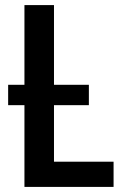

<svg xmlns="http://www.w3.org/2000/svg" viewBox="-20 -734 505 754"><path d="M426 -99V0H76V-321H12V-401H76V-714H192V-401H329V-321H192V-99Z"/></svg>

Font: Noto Sans Display Medium Narrow
Style: Regular
Weight: 500
Width: 4
Designer: Monotype Design team
Foundry: Monotype Imaging Inc.
Version: Version 1.000